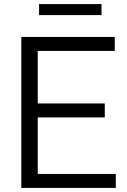

<svg xmlns="http://www.w3.org/2000/svg" viewBox="-20 -921 623 941"><path d="M84.5 0V-740H542.5V-671.5H165V-68.5H547.5V0ZM135.5 -345.5V-414H493.5V-345.5ZM171.5 -847V-901H477.5V-847Z"/></svg>

Font: Encode Sans Condensed Thin
Style: Regular
Weight: 400
Version: Version 3.002